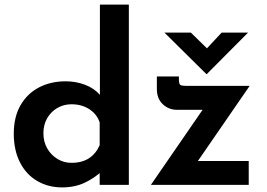

<svg xmlns="http://www.w3.org/2000/svg" viewBox="-20 -805 1161 836"><path d="M250 11Q190 11 142 -17Q94 -45 67 -98Q40 -151 40 -223Q40 -296 69.5 -347Q99 -398 150 -424.5Q201 -451 266 -451Q310 -451 350 -436Q390 -421 416 -391L415 -350V-785H541V0H414V-90L425 -61Q392 -30 349 -9.5Q306 11 250 11ZM291 -96Q337 -96 367.5 -116Q398 -136 414 -173V-272Q402 -308 369 -329.5Q336 -351 291 -351Q258 -351 230 -335Q202 -319 185.5 -290.5Q169 -262 169 -225Q169 -188 185.5 -159Q202 -130 230 -113Q258 -96 291 -96ZM749 -327Q715 -327 689 -351Q663 -375 663 -418V-472H759V-458Q759 -438 766.5 -434.5Q774 -431 793 -431H1067L823 -77L799 -104H1063V0H637L887 -363L907 -327ZM811 -663 894 -582 861 -573 945 -663H1060L880 -482H879L696 -663Z"/></svg>

Font: Reem Kufi Fun SemiBold
Style: Regular
Weight: 600
Designer: Khaled Hosny
Version: Version 1.005